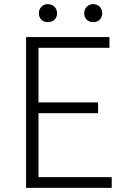

<svg xmlns="http://www.w3.org/2000/svg" viewBox="-20 -908 613 928"><path d="M106 0H520V-52H166V-361H454V-413H166V-677H509V-729H106ZM211 -801C236 -801 256 -817 256 -844C256 -870 236 -888 211 -888C187 -888 168 -870 168 -844C168 -817 187 -801 211 -801ZM431 -801C455 -801 474 -817 474 -844C474 -870 455 -888 431 -888C406 -888 387 -870 387 -844C387 -817 406 -801 431 -801Z"/></svg>

Font: Noto Sans KR Light
Style: Regular
Weight: 300
Designer: Ryoko NISHIZUKA 西塚涼子 (kana, bopomofo & ideographs); Paul D. Hunt (Latin, Greek & Cyrillic); Sandoll Communications 산돌커뮤니
Foundry: Adobe
Version: Version 2.004;hotconv 1.0.118;makeotfexe 2.5.65603